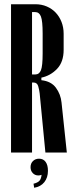

<svg xmlns="http://www.w3.org/2000/svg" viewBox="-20 -719 361 905"><path d="M147 -699Q176 -699 200.5 -688.5Q225 -678 242.5 -659.5Q260 -641 270 -615.5Q280 -590 280 -560V-484Q280 -427 249 -394.5Q218 -362 175 -353V-341Q221 -336 243.5 -305.5Q266 -275 270 -236L295 0H194L167 -279Q165 -296 160 -313Q155 -330 138 -330H131V0H32V-699ZM181 -561Q181 -620 173 -641Q165 -662 146 -662H131V-368H146Q165 -368 173 -388Q181 -408 181 -467ZM176 105Q169 108 161 108Q145 108 134.5 97Q124 86 124 69Q124 51 135.5 40Q147 29 164 29Q184 29 195 44Q206 59 206 86Q206 118 189 139.5Q172 161 141 166L138 147Q158 142 166 133Q174 124 176 105Z"/></svg>

Font: Moniqa ExtBd Cond Paragraph
Style: Regular
Weight: 800
Width: 3
Designer: Rajesh Rajput
Foundry: Rajesh Rajput
Version: Version 1.000